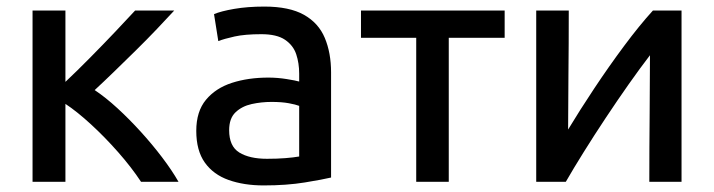

<svg xmlns="http://www.w3.org/2000/svg" viewBox="-20 -553 2172 584"><path d="M79 0V-521H179V-304Q213 -336 254 -377.5Q295 -419 331.5 -457.5Q368 -496 391 -521H510Q488 -497 457.5 -465Q427 -433 393 -399.5Q359 -366 326.5 -334.5Q294 -303 268 -279Q301 -257 337 -224Q373 -191 408 -152.5Q443 -114 473 -74.5Q503 -35 523 0H409Q380 -44 339.5 -90Q299 -136 256.5 -175Q214 -214 179 -237V0Z M782 11Q722 11 675.5 -5.5Q629 -22 603 -58.5Q577 -95 577 -155Q577 -214 606.5 -249.5Q636 -285 685.5 -301Q735 -317 796 -317Q824 -317 852 -312.5Q880 -308 890 -305V-329Q890 -361 881 -388Q872 -415 847 -432Q822 -449 775 -449Q725 -449 693.5 -442Q662 -435 644 -428L631 -510Q652 -519 692.5 -526Q733 -533 784 -533Q860 -533 904.5 -508Q949 -483 968 -437.5Q987 -392 987 -333V-13Q962 -7 907 2Q852 11 782 11ZM792 -70Q823 -70 848 -72Q873 -74 890 -77V-231Q880 -235 858.5 -239Q837 -243 806 -243Q775 -243 745.5 -236.5Q716 -230 696.5 -211.5Q677 -193 677 -157Q677 -108 708 -89Q739 -70 792 -70Z M1246 0V-438H1078V-521H1515V-438H1345V0Z M1611 0V-521H1710Q1710 -418 1709 -325.5Q1708 -233 1708 -159Q1743 -217 1787.5 -284Q1832 -351 1878.5 -413.5Q1925 -476 1966 -521H2053V0H1955Q1955 -106 1956 -206.5Q1957 -307 1957 -385Q1927 -346 1892.5 -297Q1858 -248 1822.5 -194.5Q1787 -141 1755.5 -90.5Q1724 -40 1701 0Z"/></svg>

Font: Ubuntu Sans Medium
Style: Regular
Weight: 500
Designer: Dalton Maag Ltd
Foundry: Dalton Maag Ltd
Version: Version 1.006; ttfautohint (v1.8.4.7-5d5b)